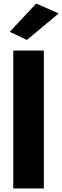

<svg xmlns="http://www.w3.org/2000/svg" viewBox="-20 -1066 352 1086"><path d="M312 -990 132 -840 35 -886 185 -1046ZM55 -780H228V0H55Z"/></svg>

Font: Jost* Heavy
Style: Regular
Weight: 800
Version: Version 3.7